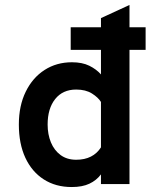

<svg xmlns="http://www.w3.org/2000/svg" viewBox="-20 -742 656 774"><path d="M269 12Q204.5 12 156.5 -18.8Q108.5 -49.5 82.2 -106Q56 -162.5 56 -240Q56 -316 83.8 -372.5Q111.5 -429 159.8 -460Q208 -491 270 -491Q311.5 -491 340 -477Q368.5 -463 387 -442V-541H265V-632H387V-669L502 -722V-632H567V-541H502V0H387V-39Q369 -15 340.5 -1.5Q312 12 269 12ZM287 -98Q321.5 -98 346.5 -110.8Q371.5 -123.5 387 -148V-331Q376 -349 350.8 -365Q325.5 -381 287 -381Q233 -381 202.5 -342.8Q172 -304.5 172 -240Q172 -200.5 185.2 -168.2Q198.5 -136 224.2 -117Q250 -98 287 -98Z"/></svg>

Font: Overpass Mono
Style: Bold
Weight: 700
Monospace: yes
Designer: Delve Withrington, Dave Bailey
Foundry: Delve Fonts LLC
Version: Version 4.000